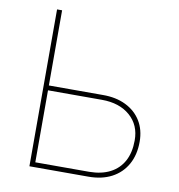

<svg xmlns="http://www.w3.org/2000/svg" viewBox="-81 -802 816 877"><g transform="rotate(10 326.5 -364.0)"><path d="M126 -378.9H386.7Q448.2 -379.4 493.9 -356.9Q539.6 -334.5 564.7 -293.7Q589.8 -252.9 589.8 -197.3Q589.8 -136.7 564.9 -92.3Q540 -47.9 494.6 -23.9Q449.2 0 386.7 0H113.3V-727.5H136.7V-22.5H386.7Q443.4 -22.9 483.6 -43.7Q523.9 -64.5 545.2 -104Q566.4 -143.6 566.4 -199.2Q566.9 -270.5 517.6 -313.5Q468.3 -356.4 386.7 -356.4H126Z"/></g></svg>

Font: Inter Tight Thin
Style: Regular
Weight: 250
Designer: Rasmus Andersson
Foundry: rsms
Version: Version 3.004